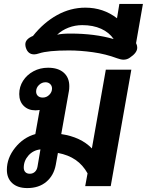

<svg xmlns="http://www.w3.org/2000/svg" viewBox="-20 -948 748 978"><path d="M15 -83Q15 -143 57 -195.5Q99 -248 160 -265L182 -388Q170 -386 160 -386Q124 -386 101 -408.5Q78 -431 78 -469Q78 -506 97.5 -536.5Q117 -567 150.5 -585Q184 -603 225 -603Q276 -603 304.5 -578Q333 -553 333 -509Q333 -493 331 -484L292 -265Q392 -250 448 -192L519 -593H649L544 0H414L426 -65Q402 -108 365 -133.5Q328 -159 275 -169L264 -108Q254 -54 216 -22Q178 10 119 10Q70 10 42.5 -15Q15 -40 15 -83ZM245 -497Q245 -511 235.5 -520Q226 -529 212 -529Q193 -529 178.5 -515Q164 -501 164 -482Q164 -468 173 -459.5Q182 -451 198 -451Q217 -451 231 -465Q245 -479 245 -497ZM171 -99 186 -187Q149 -183 125 -156Q101 -129 101 -94Q101 -80 109 -71.5Q117 -63 132 -63Q147 -63 157.5 -72.5Q168 -82 171 -99Z M675 -724Q679 -715 679 -705Q679 -679 641 -654Q627 -644 609 -644Q596 -644 577 -651Q518 -673 453.5 -682Q389 -691 331 -691Q224 -691 179 -676Q164 -671 154 -671Q123 -671 112 -704Q109 -713 109 -722Q109 -749 148 -765Q202 -833 270.5 -871Q339 -909 415 -909Q506 -909 576 -855L588 -928H708L673 -728ZM559 -749Q536 -783 495 -801.5Q454 -820 399 -820Q362 -820 328.5 -807Q295 -794 271 -771Q293 -777 339 -777Q463 -777 559 -749Z"/></svg>

Font: Niramit
Style: Bold Italic
Weight: 700
Italic angle: -10°
Designer: Katatrad Aksorn Co.,Ltd.
Foundry: Cadson Demak Co.,Ltd.
Version: Version 1.001; ttfautohint (v1.6)